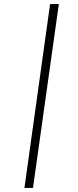

<svg xmlns="http://www.w3.org/2000/svg" viewBox="-20 -823 383 943"><path d="M269 -803 142 100H100L226 -803Z"/></svg>

Font: Fira Sans Extra Condensed ExtraLight
Style: Italic
Weight: 275
Width: 3
Italic angle: -8°
Designer: Carrois Corporate & Edenspiekermann AG
Foundry: Carrois Corporate GbR & Edenspiekermann AG
Version: Version 4.203